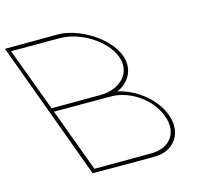

<svg xmlns="http://www.w3.org/2000/svg" viewBox="-251 -829 1027 939"><g transform="rotate(-15 262.5 -360.0)"><path d="M327.2 -365.4C417.9 -346.6 510 -273.4 540.3 -189C576.1 -92 520.7 -9 416.3 -10H116.3H106.3L102.6 -20L-146.8 -699L-150.5 -709H-140.5L118.2 -710C220.2 -710 363.1 -626 398.7 -527C425.1 -455.2 389 -393.1 327.2 -365.4ZM-5.6 -369 243.6 -370C339.6 -370 412.5 -438 378.7 -527C345.5 -617 222.9 -689 125.5 -690H-124.5ZM1.4 -350 120.3 -29 408.9 -30C503.9 -30 554.5 -99 520.3 -189C486.7 -280 387.3 -349 290.9 -350H254.8C253.5 -350 252.2 -350 250.9 -350Z"/></g></svg>

Font: Nordica Plus
Style: NordicaClassicUltraLightOpObl
Weight: 300
Version: Version 1